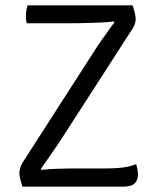

<svg xmlns="http://www.w3.org/2000/svg" viewBox="-20 -703 592 723"><path d="M334 -509Q350 -534.5 369.2 -561.2Q388.5 -588 411 -619.5L408 -622.5Q399 -620.5 377.2 -619.2Q355.5 -618 329.8 -617Q304 -616 282.2 -615.8Q260.5 -615.5 251 -615.5H81Q79 -622 78.2 -628.8Q77.5 -635.5 77.5 -642Q77.5 -652.5 79 -662.5Q80.5 -672.5 84 -683H479.5Q484.5 -667 487 -657Q489.5 -647 490.2 -641Q491 -635 491 -630.5Q491 -622.5 488 -613.8Q485 -605 479 -595L212.5 -181.5Q195.5 -155 174.2 -124.8Q153 -94.5 133.5 -66.5L136.5 -63.5Q168 -66.5 195.2 -67.5Q222.5 -68.5 241 -68.5H371.5Q412.5 -68.5 442.5 -72.2Q472.5 -76 492.5 -85Q495.5 -76 497.5 -65.8Q499.5 -55.5 499.5 -45.5Q499.5 -24.5 487 -12.2Q474.5 0 442.5 0H64.5Q59.5 -16.5 57 -26Q54.5 -35.5 53.8 -41.2Q53 -47 53 -51.5Q53 -60 55.8 -70Q58.5 -80 64.5 -90Z"/></svg>

Font: Signika
Style: Regular
Weight: 300
Designer: Anna Giedry
Foundry: Anna Giedry
Version: Version 2.000